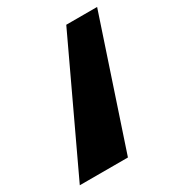

<svg xmlns="http://www.w3.org/2000/svg" viewBox="-158 -669 700 760"><g transform="rotate(-30 192.0 -288.5)"><path d="M398.3 -577H257.3L-14 0H206Z"/></g></svg>

Font: Hussar Milosc
Style: Obl
Weight: 700
Foundry: Cannot Into Space Fonts
Version: Version 1.02